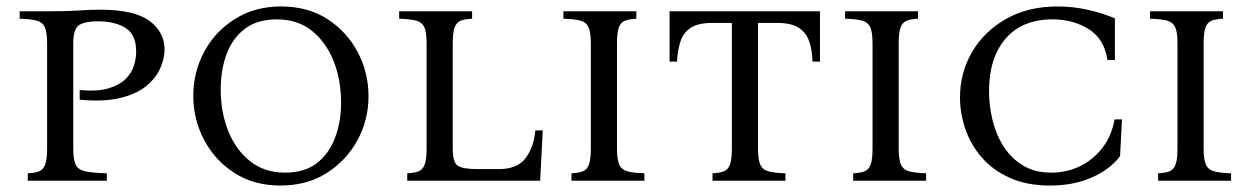

<svg xmlns="http://www.w3.org/2000/svg" viewBox="-20 -560 3880 595"><path d="M66 0V-23Q88 -24 101 -29Q114 -34 120 -50Q126 -66 126 -100V-425Q126 -460 119 -475.5Q112 -491 94 -496Q76 -501 41 -502V-525H126Q188 -525 224.5 -527.5Q261 -530 290 -530Q397 -530 443.5 -495Q490 -460 490 -407Q490 -380 477 -349.5Q464 -319 434 -294Q404 -269 353 -256.5Q302 -244 227 -251V-281Q281 -276 315.5 -286Q350 -296 369 -315Q388 -334 395 -356.5Q402 -379 402 -400Q402 -453 369 -473.5Q336 -494 283 -494Q244 -494 225.5 -482.5Q207 -471 207 -425V-100Q207 -66 214.5 -50Q222 -34 244.5 -29Q267 -24 311 -23V0Z M851 -540Q934 -540 994.5 -501Q1055 -462 1088.5 -398.5Q1122 -335 1122 -262Q1122 -188 1087.5 -125Q1053 -62 992 -23.5Q931 15 849 15Q767 15 706.5 -24Q646 -63 612.5 -126.5Q579 -190 579 -263Q579 -337 613 -400Q647 -463 708.5 -501.5Q770 -540 851 -540ZM863 -25Q924 -25 962 -54.5Q1000 -84 1018.5 -133.5Q1037 -183 1037 -242Q1037 -313 1013.5 -371.5Q990 -430 946 -465Q902 -500 838 -500Q777 -500 738.5 -470.5Q700 -441 682 -392Q664 -343 664 -283Q664 -212 687.5 -153.5Q711 -95 755.5 -60Q800 -25 863 -25Z M1639 -156H1662L1654 0H1242V-23Q1264 -24 1277 -29Q1290 -34 1296 -50Q1302 -66 1302 -100V-425Q1302 -460 1295 -475.5Q1288 -491 1270 -496Q1252 -501 1217 -502V-525H1443V-502Q1421 -501 1408 -496Q1395 -491 1389 -475.5Q1383 -460 1383 -425V-100Q1383 -57 1398.5 -46.5Q1414 -36 1459 -36H1526Q1585 -36 1610 -71.5Q1635 -107 1639 -156Z M1892 -100Q1892 -66 1899 -50Q1906 -34 1924.5 -29Q1943 -24 1977 -23V0H1751V-23Q1773 -24 1786 -29Q1799 -34 1805 -50Q1811 -66 1811 -100V-425Q1811 -460 1804 -475.5Q1797 -491 1779 -496Q1761 -501 1726 -502V-525H1952V-502Q1930 -501 1917 -496Q1904 -491 1898 -475.5Q1892 -460 1892 -425Z M2055 -525H2521V-369H2498Q2497 -404 2488 -431Q2479 -458 2456 -473.5Q2433 -489 2387 -489H2329V-100Q2329 -66 2336 -50Q2343 -34 2361.5 -29Q2380 -24 2414 -23V0H2188V-23Q2210 -24 2223 -29Q2236 -34 2242 -50Q2248 -66 2248 -100V-489H2188Q2143 -489 2120 -473.5Q2097 -458 2088.5 -431Q2080 -404 2078 -369H2055Z M2765 -100Q2765 -66 2772 -50Q2779 -34 2797.5 -29Q2816 -24 2850 -23V0H2624V-23Q2646 -24 2659 -29Q2672 -34 2678 -50Q2684 -66 2684 -100V-425Q2684 -460 2677 -475.5Q2670 -491 2652 -496Q2634 -501 2599 -502V-525H2825V-502Q2803 -501 2790 -496Q2777 -491 2771 -475.5Q2765 -460 2765 -425Z M3234 15Q3162 15 3109 -9Q3056 -33 3022 -72.5Q2988 -112 2971.5 -160.5Q2955 -209 2955 -258Q2955 -335 2992.5 -399Q3030 -463 3098 -501.5Q3166 -540 3257 -540Q3307 -540 3354 -529Q3401 -518 3435 -503V-374H3412Q3402 -440 3353.5 -470Q3305 -500 3242 -500Q3148 -500 3096.5 -440.5Q3045 -381 3045 -278Q3045 -232 3056 -187Q3067 -142 3090.5 -105.5Q3114 -69 3150.5 -47Q3187 -25 3238 -25Q3286 -25 3327 -45Q3368 -65 3396.5 -102Q3425 -139 3434 -190H3457L3451 -76Q3420 -35 3363.5 -10Q3307 15 3234 15Z M3710 -100Q3710 -66 3717 -50Q3724 -34 3742.5 -29Q3761 -24 3795 -23V0H3569V-23Q3591 -24 3604 -29Q3617 -34 3623 -50Q3629 -66 3629 -100V-425Q3629 -460 3622 -475.5Q3615 -491 3597 -496Q3579 -501 3544 -502V-525H3770V-502Q3748 -501 3735 -496Q3722 -491 3716 -475.5Q3710 -460 3710 -425Z"/></svg>

Font: Bona Nova SC
Style: Regular
Weight: 400
Designer: Mateusz Machalski
Foundry: Capitalics
Version: Version 4.001; ttfautohint (v1.8.4.7-5d5b)